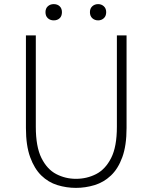

<svg xmlns="http://www.w3.org/2000/svg" viewBox="-20 -900 740 933"><path d="M349 13Q303 13 259 -0.5Q215 -14 181 -47Q147 -80 126.5 -136.5Q106 -193 106 -278V-728H154V-284Q154 -187 181.5 -132Q209 -77 253.5 -54Q298 -31 349 -31Q402 -31 447 -54Q492 -77 520 -132Q548 -187 548 -284V-728H595V-278Q595 -193 574.5 -136.5Q554 -80 519 -47Q484 -14 439.5 -0.5Q395 13 349 13ZM241 -801Q224 -801 212.5 -811.5Q201 -822 201 -841Q201 -859 212.5 -869.5Q224 -880 241 -880Q259 -880 270 -869.5Q281 -859 281 -841Q281 -822 270 -811.5Q259 -801 241 -801ZM457 -801Q440 -801 428.5 -811.5Q417 -822 417 -841Q417 -859 428.5 -869.5Q440 -880 457 -880Q473 -880 484.5 -869.5Q496 -859 496 -841Q496 -822 484.5 -811.5Q473 -801 457 -801Z"/></svg>

Font: Noto Sans KR ExtraLight
Style: Regular
Weight: 250
Designer: Ryoko NISHIZUKA  (kana, bopomofo & ideographs); Paul D. Hunt (Latin, Greek & Cyrillic); Sandoll Communications , Soo-you
Foundry: Adobe
Version: Version 2.004-H2;hotconv 1.0.118;makeotfexe 2.5.65603